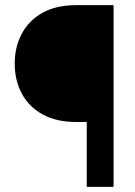

<svg xmlns="http://www.w3.org/2000/svg" viewBox="-20 -731 529 751"><path d="M424.3 0H319.3V-253.9H277.8Q200.2 -253.9 146.7 -283.4Q93.3 -313 65.4 -364.7Q37.6 -416.5 37.6 -482.4Q37.6 -547.9 65.4 -599.6Q93.3 -651.4 146.7 -681.2Q200.2 -710.9 277.8 -710.9H424.3Z"/></svg>

Font: Vazirmatn UI FD
Style: Bold
Weight: 700
Designer: Saber Rastikerdar
Foundry: Saber Rastikerdar
Version: Version 33.003